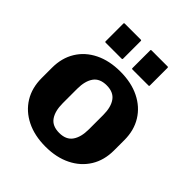

<svg xmlns="http://www.w3.org/2000/svg" viewBox="-208 -867 1013 1013"><g transform="rotate(45 299.0 -360.5)"><path d="M29 -224V-301.5Q29 -374 62.2 -428.2Q95.5 -482.5 156.2 -512.5Q217 -542.5 299 -542.5Q380.5 -542.5 441.2 -512.5Q502 -482.5 535.5 -428.2Q569 -374 569 -301.5V-224Q569 -151.5 535.5 -97.2Q502 -43 441.2 -12.8Q380.5 17.5 299 17.5Q217 17.5 156.2 -12.8Q95.5 -43 62.2 -97.2Q29 -151.5 29 -224ZM201.5 -209Q201.5 -151 224.5 -118Q247.5 -85 299 -85Q350 -85 373.2 -118Q396.5 -151 396.5 -209V-316.5Q396.5 -374.5 373.2 -407.2Q350 -440 299 -440Q247.5 -440 224.5 -407.2Q201.5 -374.5 201.5 -316.5ZM255.5 -595H135.5Q130.5 -595 130.5 -600V-732.5Q130.5 -737.5 135.5 -737.5H255.5Q260.5 -737.5 260.5 -732.5V-600Q260.5 -595 255.5 -595ZM455.5 -595H335.5Q330.5 -595 330.5 -600V-732.5Q330.5 -737.5 335.5 -737.5H455.5Q460.5 -737.5 460.5 -732.5V-600Q460.5 -595 455.5 -595Z"/></g></svg>

Font: MFEK Sans
Style: Bold
Weight: 700
Designer: Owen Earl
Foundry: indestructible type*
Version: Version 0.001; ttfautohint (v1.8.4.7-5d5b)